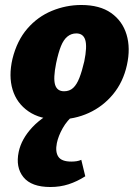

<svg xmlns="http://www.w3.org/2000/svg" viewBox="-20 -463 558 770"><path d="M214 16Q141 16 94 -16.5Q47 -49 30.5 -103.5Q14 -158 30 -227Q48 -300 89.5 -348Q131 -396 188 -419.5Q245 -443 306 -443Q380 -443 425.5 -411Q471 -379 487.5 -324.5Q504 -270 489 -202Q474 -134 433.5 -85Q393 -36 336 -10Q279 16 214 16ZM237 -97Q259 -97 273.5 -110.5Q288 -124 298.5 -151Q309 -178 318 -217Q330 -276 322 -302.5Q314 -329 286 -329Q266 -329 250.5 -316.5Q235 -304 224.5 -278Q214 -252 205 -209Q193 -149 201 -123Q209 -97 237 -97ZM182 287Q106 287 74 247.5Q42 208 55 146Q66 94 110 47Q154 0 238 -38L278 -4Q249 20 231.5 51Q214 82 208 111Q201 146 214 165.5Q227 185 266 185Q277 185 287 183.5Q297 182 306 178L322 244Q289 265 255 276Q221 287 182 287Z"/></svg>

Font: Ysabeau Office Black
Style: Italic
Weight: 900
Italic angle: -12°
Designer: Christian Thalmann (Catharsis Fonts)
Version: Version 2.001;gftools[0.9.30]; featfreeze: tnum,lnum,ss02